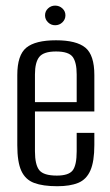

<svg xmlns="http://www.w3.org/2000/svg" viewBox="-20 -645 387 674"><path d="M180.9 8.7Q130.7 8.7 99.9 -2.8Q69.1 -14.3 54.9 -45.2Q40.7 -76 40.7 -135.1V-381.5Q40.7 -451.8 72.5 -477.7Q104.3 -503.6 176.6 -503.6Q248.2 -503.6 279.7 -477.7Q311.2 -451.8 311.2 -381.5V-253.7H102.7V-114.1Q102.7 -66.5 118 -47.5Q133.3 -28.6 179.5 -28.6Q220.9 -28.6 235.1 -46.8Q249.2 -65.1 249.2 -114.1V-178.5H311.2V-136.1Q311.2 -78.2 297.3 -46.6Q283.4 -15 254.7 -3.1Q226.1 8.7 180.9 8.7ZM102.7 -286.5H249.2V-383.7Q249.2 -426.3 235.1 -445.3Q220.9 -464.3 176.6 -464.3Q133.3 -464.3 118 -445.3Q102.7 -426.3 102.7 -383.7ZM173.6 -556.4Q159.1 -556.4 148.6 -566.6Q138.1 -576.9 138.1 -591.1Q138.1 -605.5 148.6 -615.4Q159.1 -625.3 173.6 -625.3Q188.4 -625.3 199.1 -615.4Q209.7 -605.5 209.7 -591.2Q209.7 -576.9 199.1 -566.6Q188.4 -556.4 173.6 -556.4Z"/></svg>

Font: Alumni Sans Thin
Style: Regular
Weight: 100
Designer: Robert E. Leuschke
Foundry: Robert E. Leuschke
Version: Version 1.018